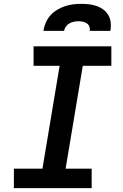

<svg xmlns="http://www.w3.org/2000/svg" viewBox="-20 -975 640 995"><path d="M52 0V-101H200L289 -634H154V-735H557V-634H409L320 -101H455V0ZM205 -815Q208 -836 217 -857Q226 -878 241 -895Q256 -912 276 -924Q296 -936 317 -943Q338 -950 359 -952.5Q380 -955 402 -955Q423 -955 443.5 -952.5Q464 -950 483 -943Q502 -936 517.5 -924Q533 -912 542.5 -894.5Q552 -877 554 -856.5Q556 -836 552 -815H445Q447 -827 443 -837.5Q439 -848 430 -854Q421 -860 409.5 -862.5Q398 -865 387 -865Q375 -865 363 -862.5Q351 -860 340 -854Q329 -848 321.5 -837.5Q314 -827 312 -815Z"/></svg>

Font: Iosevka Curly Extended Oblique
Style: Bold
Weight: 700
Width: 7
Italic angle: -9°
Monospace: yes
Designer: Belleve Invis
Foundry: Belleve Invis
Version: Version 11.1.0; ttfautohint (v1.8.3)